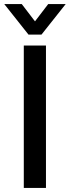

<svg xmlns="http://www.w3.org/2000/svg" viewBox="-20 -924 343 944"><path d="M97 -700H206V0H97ZM1 -904H87L152 -819L217 -904H303L184 -754H120Z"/></svg>

Font: Sarabun Medium
Style: Regular
Weight: 500
Designer: Suppakit Chalermlarp | Katatrad Co.,Ltd.
Foundry: Cadson Demak Co.,Ltd.
Version: Version 1.000; ttfautohint (v1.6)